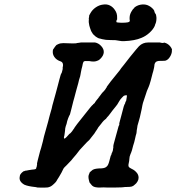

<svg xmlns="http://www.w3.org/2000/svg" viewBox="-20 -833 806 877"><path d="M431 -391Q433 -394 433 -394Q434 -394 430 -389ZM350 -639Q357 -639 384.5 -639Q412 -639 414 -639Q430 -636 442 -623Q455 -609 454 -594Q453 -579 439 -565Q433 -559 428.5 -557Q424 -555 419 -553.5Q414 -552 406 -552Q398 -552 394.5 -553Q391 -554 388 -554Q385 -554 379 -554Q369 -555 364 -553Q363 -552 361 -550Q358 -544 356 -531Q355 -527 352.5 -517.5Q350 -508 349.5 -502.5Q349 -497 348 -494Q347 -490 346 -484Q344 -478 341 -468Q339 -458 337.5 -453Q336 -448 333 -437Q330 -426 328 -419Q326 -409 319 -385Q317 -379 315 -371Q311 -353 306 -335Q304 -328 300 -312Q299 -308 296 -304Q291 -293 287 -280Q285 -271 284 -267Q280 -257 278 -247Q278 -241 277 -236Q276 -231 276 -228Q276 -225 274 -214Q270 -201 274 -200Q275 -200 277 -201Q282 -204 293 -217Q297 -222 298 -222Q299 -222 302 -225Q308 -231 309 -233Q309 -234 314.5 -241Q320 -248 321 -251Q322 -254 366 -309Q400 -352 401 -352Q403 -352 406 -357Q408 -359 408.5 -359Q409 -359 411 -361Q413 -363 413.5 -364Q414 -365 414 -365.5Q414 -366 420 -374Q426 -382 429 -385Q450 -414 451.5 -414Q453 -414 458 -421Q463 -427 463 -427.5Q463 -428 464 -430Q469 -435 468 -437Q468 -438 485 -460Q517 -500 527 -512Q531 -519 546 -537Q548 -539 574 -573Q608 -615 615 -622Q632 -639 657 -639Q660 -639 667 -639Q674 -639 681.5 -639Q689 -639 696 -639Q703 -639 707.5 -639Q712 -639 712 -639Q711 -638 720 -637Q728 -636 728 -638Q728 -639 729 -638.5Q730 -638 732 -638Q739 -636 744 -633Q751 -629 757 -622Q759 -619 762 -615Q763 -613 764 -611Q765 -609 765.5 -607.5Q766 -606 765.5 -606Q765 -606 765 -602Q766 -592 759 -578Q754 -569 749 -564Q743 -558 736 -556Q732 -555 717.5 -555Q703 -555 701 -554Q694 -552 692 -550Q685 -543 685 -532Q685 -528 680 -508Q678 -503 677 -498Q675 -488 668.5 -465Q662 -442 659 -436Q649 -414 647 -405Q641 -386 633 -363Q631 -355 630.5 -352.5Q630 -350 629 -344.5Q628 -339 627 -334Q624 -321 621 -307Q620 -302 619 -298Q618 -292 615 -283.5Q612 -275 608 -259Q608 -257 606.5 -248.5Q605 -240 604.5 -237Q604 -234 604 -230Q604 -225 600 -213Q598 -205 596.5 -197.5Q595 -190 593 -183Q591 -176 588 -167Q582 -142 579 -136Q577 -133 576 -129Q571 -117 571 -108Q571 -104 570 -98Q565 -78 567.5 -72.5Q570 -67 581 -62Q597 -55 607 -41Q613 -32 613 -21Q613 -12 608 -4Q603 5 596 10Q589 17 582 19Q575 21 560 21Q548 21 545 22Q542 23 508.5 23.5Q475 24 467.5 23.5Q460 23 453 23Q431 25 416 22Q408 21 401 15Q398 12 398 11.5Q398 11 395 8Q386 -2 388 -4Q388 -4 386.5 -8.5Q385 -13 385 -15.5Q385 -18 384.5 -18.5Q384 -19 384 -26L385 -33L387 -38Q389 -42 388.5 -43Q388 -44 394 -49.5Q400 -55 403 -57Q414 -64 444 -64Q460 -65 467 -72Q474 -77 479 -96Q481 -104 483 -111Q485 -118 485.5 -120.5Q486 -123 487 -123Q488 -123 490 -132Q491 -136 492 -136Q493 -137 495 -144Q497 -151 496 -152Q496 -153 497 -155.5Q498 -158 497.5 -161.5Q497 -165 499 -174Q502 -183 505 -196Q509 -210 510.5 -216Q512 -222 515.5 -234Q519 -246 520 -250.5Q521 -255 522 -257.5Q523 -260 523.5 -260Q524 -260 524.5 -262Q525 -264 525 -265Q524 -267 525.5 -272.5Q527 -278 528 -282Q530 -290 535 -308Q538 -317 545 -346Q549 -358 550 -358Q551 -358 553 -367Q554 -368 554 -369Q557 -371 558 -383Q559 -387 559 -389Q560 -395 560 -397Q558 -398 556 -398Q554 -398 550 -397L545 -395L538 -388Q530 -380 526 -373Q524 -370 523 -368Q522 -366 520 -363Q518 -358 509 -347Q501 -337 498.5 -334Q496 -331 492.5 -326.5Q489 -322 484 -315Q479 -308 475.5 -304Q472 -300 469 -297Q463 -288 461 -288Q460 -288 454.5 -282.5Q449 -277 442 -267.5Q435 -258 432 -255Q429 -252 427.5 -248.5Q426 -245 422.5 -240.5Q419 -236 417 -232.5Q415 -229 411 -223Q399 -207 396 -204Q394 -202 393 -200Q388 -193 383 -189Q380 -187 377.5 -184Q375 -181 362 -167.5Q349 -154 344 -148Q327 -125 314 -111Q308 -103 306 -101Q296 -90 284 -78Q272 -67 270 -63Q262 -45 249 -24Q246 -20 244.5 -17Q243 -14 241 -11.5Q239 -9 238 -6Q236 -2 227 6.5Q218 15 212.5 18Q207 21 199 23Q192 24 169 24Q146 24 146 22Q146 22 138 21Q109 18 92 11Q79 4 73 -6Q68 -15 70 -25Q71 -34 73 -36Q73 -36 75.5 -39.5Q78 -43 78 -42.5Q78 -42 79.5 -44Q81 -46 81.5 -46Q82 -46 83 -47Q87 -51 88 -51Q88 -51 90 -51Q95 -54 102 -54Q105 -54 106 -55Q108 -56 125 -58Q140 -59 143 -61Q146 -63 146 -68Q147 -70 147.5 -71Q148 -72 148 -74.5Q148 -77 149 -80Q150 -83 149 -86Q149 -89 163 -142Q167 -155 168 -158Q174 -181 176 -188Q177 -193 178 -197Q179 -201 181 -210Q192 -248 200 -278Q201 -284 204 -294Q206 -304 208 -309Q211 -320 216 -337Q219 -352 223 -365Q225 -373 228.5 -385Q232 -397 233.5 -403Q235 -409 238.5 -421.5Q242 -434 244.5 -444Q247 -454 251 -469Q258 -495 259 -496Q261 -497 263 -504Q263 -507 264 -508.5Q265 -510 265 -512Q265 -514 266 -516Q267 -523 266 -523Q266 -524 267 -528Q269 -537 267 -542Q265 -550 256 -553Q243 -557 233 -567Q221 -580 221 -595Q221 -605 223 -608Q225 -610 226.5 -612.5Q228 -615 230 -618Q237 -628 241 -629Q242 -629 245 -631Q255 -636 269 -636Q318 -634 327 -635Q329 -636 332 -636.5Q335 -637 340.5 -637.5Q346 -638 346.5 -638.5Q347 -639 350 -639ZM450 -812Q468 -815 482 -808Q496 -801 505 -787Q516 -772 515 -751Q515 -745 515 -744Q515 -743 514 -743Q513 -743 512 -738.5Q511 -734 512 -732Q513 -730 534 -729Q554 -729 564 -731Q571 -733 572 -735Q574 -739 572 -745Q572 -747 572 -752Q572 -769 584 -786Q587 -790 587 -790.5Q587 -791 591 -794.5Q595 -798 594.5 -799Q594 -800 597 -801Q611 -811 629 -812.5Q647 -814 661 -806Q669 -802 676 -795Q683 -788 684 -785Q684 -783 687 -775L688 -774L691 -768H692Q692 -767 693 -763.5Q694 -760 694.5 -754Q695 -748 694 -739.5Q693 -731 691 -726.5Q689 -722 688.5 -720.5Q688 -719 687 -715Q680 -699 663 -683.5Q646 -668 626 -660Q596 -647 546 -645Q533 -645 530 -646Q525 -647 517 -648Q511 -649 507.5 -649.5Q504 -650 485 -650Q462 -650 447 -654L436 -657H435Q434 -657 431 -658Q426 -660 417 -666Q415 -668 411.5 -671Q408 -674 405.5 -676.5Q403 -679 403.5 -679Q404 -679 402 -682Q395 -691 391 -706Q390 -711 388 -716Q384 -732 386 -744Q386 -747 385.5 -747.5Q385 -748 386 -752Q388 -758 387 -759Q386 -759 387 -761Q388 -763 389 -765.5Q390 -768 392 -771Q401 -788 417 -799Q433 -810 450 -812Z"/></svg>

Font: TT2020 Style E
Style: Italic
Weight: 400
Italic angle: -15°
Version: Version 0.2.000